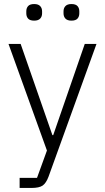

<svg xmlns="http://www.w3.org/2000/svg" viewBox="-20 -729 519 949"><path d="M399 -512H457L220 144Q208 176 191 188Q174 200 135 200H77V150H163L212 15L22 -512H82L239 -61H243ZM149 -627Q128 -627 119 -637Q110 -647 110 -663V-673Q110 -689 119 -699Q128 -709 149 -709Q169 -709 178.5 -699Q188 -689 188 -673V-663Q188 -647 178.5 -637Q169 -627 149 -627ZM333 -627Q313 -627 303.5 -637Q294 -647 294 -663V-673Q294 -689 303.5 -699Q313 -709 333 -709Q354 -709 363 -699Q372 -689 372 -673V-663Q372 -647 363 -637Q354 -627 333 -627Z"/></svg>

Font: IBM Plex Sans Hebrew Light
Style: Regular
Weight: 300
Designer: Mike Abbink, Paul van der Laan, Pieter van Rosmalen, Yanek Iontef
Foundry: Bold Monday
Version: Version 1.2